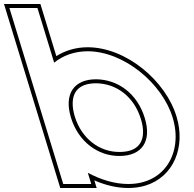

<svg xmlns="http://www.w3.org/2000/svg" viewBox="-266 -869 969 959"><path d="M172.6 -6.1 189.8 50H49.8L28.4 -20L-51.4 -281L-197.5 -759L-219 -829H-79L-57.5 -759L4.5 -556.1C48.1 -591.4 105.3 -612.6 171.1 -613C353.9 -613 545.6 -451 596.6 -281C648.9 -110 558.1 51 373.8 50C307.7 50 237.6 29 172.6 -6.1ZM88.6 -281C124.7 -163 222 -89 331 -90C441.4 -90 494 -162 456.6 -281C420.2 -400 324.6 -472 213.9 -473C103.5 -473 52.2 -400 88.6 -281ZM205.2 32C260.4 56 317.9 70 373.7 70C404.9 70.2 434 65.9 460.5 57.9C601.9 14.6 662 -135.4 615.7 -286.8C562.3 -464.9 364.7 -633 171 -633C111.8 -632.7 58.9 -616.3 15.4 -588.6L-64.2 -849H-246L35 70H216.8ZM107.7 -286.8C100.4 -310.9 97 -332.4 97 -351C97 -416.3 135.3 -453 213.8 -453C315.2 -452.1 403.4 -386.7 437.5 -275.1C445.1 -251 448.5 -229.8 448.5 -211.2C448.8 -146.5 410 -110 330.9 -110C231.4 -109.1 141.5 -176.3 107.7 -286.8Z"/></svg>

Font: Nordica Plus
Style: NordicaClassicRgExtOpOblOl
Weight: 500
Version: Version 1.01